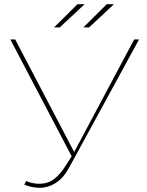

<svg xmlns="http://www.w3.org/2000/svg" viewBox="-20 -887 698 910"><path d="M95 -12 104 -29Q151 -9 198.5 -20Q246 -31 290 -100L324 -153L327 -158L616 -700H639L309 -95Q281 -43 244.5 -20Q208 3 169.5 3Q131 3 95 -12ZM325 -136 29 -700H52L336 -158ZM375 -757 486 -867H520L402 -757ZM236 -757 347 -867H381L263 -757Z"/></svg>

Font: Montserrat Thin
Style: Regular
Weight: 100
Designer: Julieta Ulanovsky
Foundry: Julieta Ulanovsky
Version: Version 9.000